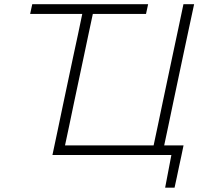

<svg xmlns="http://www.w3.org/2000/svg" viewBox="-20 -733 962 908"><path d="M761 154.5 790.5 0H228Q240.5 -59.5 252.5 -115.5Q264 -171.5 278 -237.5L327 -469Q339 -523.5 349 -571Q358.5 -618.5 369 -667H122.5L132.5 -713H680.5L670.5 -667H419Q408.5 -618.5 398.5 -571Q388.5 -523.5 377 -469L329.5 -245Q318 -189.5 308 -141.8Q298 -94 287.5 -45.5H706.5Q716.5 -94 727 -142Q737 -189.5 748.5 -245L797 -474.5Q811 -540.5 823 -596.5Q835 -652.5 847.5 -713H898Q885 -652.5 873 -596.5Q861 -540.5 847 -474.5L798.5 -245Q787 -189.5 777 -142Q766.5 -94 756.5 -45.5H848Q843 -20.5 837.5 5.2Q832 31 826.5 56Q821.5 80.5 816.2 105.2Q811 130 805.5 154.5Z"/></svg>

Font: Heraclito ExtraLight
Style: Italic
Weight: 200
Italic angle: -12°
Designer: Kostas Bartsokas (font) & Cristiano Sobral (main changes)
Foundry: Kostas Bartsokas (font) & Cristiano Sobral (main changes)
Version: Version 1.00;July 8, 2020;FontCreator 13.0.0.2655 64-bit